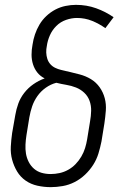

<svg xmlns="http://www.w3.org/2000/svg" viewBox="-20 -763 515 791"><path d="M189 8Q161 8 134 2Q107 -4 85.5 -19Q64 -34 50.5 -56.5Q37 -79 30 -105Q23 -131 24.5 -159Q26 -187 30 -215L43 -289Q47 -313 55.5 -336.5Q64 -360 80 -380.5Q96 -401 117.5 -416Q139 -431 164 -440Q146 -449 134 -464Q122 -479 116 -498Q110 -517 110 -537.5Q110 -558 114 -579Q117 -600 124 -621Q131 -642 142.5 -661.5Q154 -681 171 -697Q188 -713 208 -723.5Q228 -734 250 -738.5Q272 -743 293 -743Q337 -743 376 -729Q415 -715 448 -692L414 -647Q389 -665 359.5 -677Q330 -689 297 -689Q275 -689 252 -681Q229 -673 212 -656Q195 -639 185.5 -617.5Q176 -596 173 -574Q170 -560 170.5 -546.5Q171 -533 175 -520.5Q179 -508 187.5 -498.5Q196 -489 207.5 -483.5Q219 -478 231.5 -475Q244 -472 257 -469H258Q283 -463 308 -456.5Q333 -450 354.5 -437Q376 -424 390.5 -403.5Q405 -383 411.5 -358.5Q418 -334 416 -307.5Q414 -281 410 -254L398 -180Q393 -155 385.5 -130.5Q378 -106 364 -84Q350 -62 330.5 -43.5Q311 -25 287.5 -13Q264 -1 238.5 3.5Q213 8 189 8ZM189 -46Q207 -46 225.5 -50Q244 -54 261 -63.5Q278 -73 291.5 -87Q305 -101 315 -118Q325 -135 330.5 -153Q336 -171 339 -189L351 -263Q355 -285 355.5 -306.5Q356 -328 349 -347.5Q342 -367 327 -381Q312 -395 293 -402.5Q274 -410 253 -413.5Q232 -417 212 -422Q189 -416 168.5 -401.5Q148 -387 134 -367Q120 -347 112.5 -325Q105 -303 101 -280L89 -206Q86 -187 85 -167.5Q84 -148 87 -130Q90 -112 98.5 -95.5Q107 -79 120.5 -67.5Q134 -56 151.5 -51Q169 -46 189 -46Z"/></svg>

Font: Iosevka QP Light
Style: Italic
Weight: 300
Italic angle: -9°
Designer: Belleve Invis
Foundry: Belleve Invis
Version: Version 20.0.0; ttfautohint (v1.8.4)